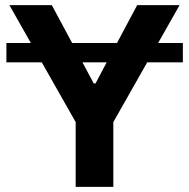

<svg xmlns="http://www.w3.org/2000/svg" viewBox="-20 -727 736 747"><path d="M691.4 -484.4H552.7L420.9 -252V0H274.4V-252L142.6 -484.4H4.9V-559.6H100.1L16.6 -707H181.6L260.7 -559.6H435.1L513.7 -707H678.7L595.2 -559.6H691.4ZM344.7 -402.3H351.6L395 -484.4H300.8Z"/></svg>

Font: Pretendard Std
Style: Bold
Weight: 700
Designer: Base glyphs from Inter by Rasmus Andersson; Hangeul glyphs from Noto Sans CJK(Source Han Sans) by Jang Soo-young and Kan
Foundry: Kil Hyung-jin
Version: Version 1.309